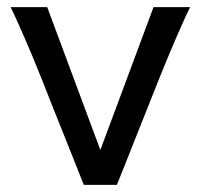

<svg xmlns="http://www.w3.org/2000/svg" viewBox="-20 -518 562 538"><path d="M512.7 -498Q502.4 -477.1 491.5 -452.6Q480.5 -428.2 470.5 -404.8Q460.4 -381.3 451.7 -360.4Q442.9 -339.4 437 -324.7Q432.1 -313 424.1 -292.7Q416 -272.5 406 -247.3Q396 -222.2 384.8 -194.1Q373.5 -166 362.8 -138.7Q336.9 -74.2 307.6 0H214.8Q186.5 -70.8 161.6 -133.8Q150.9 -160.6 139.6 -188.5Q128.4 -216.3 118.4 -241.9Q108.4 -267.6 99.9 -289.1Q91.3 -310.5 85.4 -324.7Q79.6 -339.4 70.8 -360.6Q62 -381.8 51.8 -405.3Q41.5 -428.7 30.8 -452.9Q20 -477.1 9.8 -498H112.3L261.2 -97.7L410.2 -498Z"/></svg>

Font: Andika Am
Style: Regular
Weight: 400
Designer: Victor Gaultney, Annie Olsen, Julie Remington, Don Collingsworth, Eric Hays, Becca Hirsbrunner
Foundry: SIL International
Version: Version 5.000